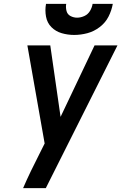

<svg xmlns="http://www.w3.org/2000/svg" viewBox="-20 -969 625 989"><path d="M99 0H216Q308 -184 400.5 -367.5Q493 -551 585 -735H467L292 -367L239 -735H121L210 -230L182 -174Q160 -131 139 -87.5Q118 -44 99 0ZM362 -789Q396 -789 430 -798Q464 -807 493.5 -829.5Q523 -852 539 -883.5Q555 -915 561 -949H457Q454 -930 443.5 -912.5Q433 -895 414.5 -886.5Q396 -878 377 -878Q359 -878 343 -886.5Q327 -895 322.5 -913Q318 -931 321 -949H217Q211 -916 217 -883.5Q223 -851 245 -829Q267 -807 298 -798Q329 -789 362 -789Z"/></svg>

Font: Iosevka Sparkle Semibold
Style: Italic
Weight: 600
Italic angle: -9°
Designer: Belleve Invis
Foundry: Belleve Invis
Version: Version 4.5.0; ttfautohint (v1.8.3)